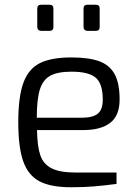

<svg xmlns="http://www.w3.org/2000/svg" viewBox="-20 -783 581 809"><path d="M57 -268Q57 -375 78.5 -434Q100 -493 148 -517Q196 -541 281 -541Q354 -541 398 -525Q442 -509 463 -470.5Q484 -432 484 -364Q484 -296 444.5 -265.5Q405 -235 332 -235H136Q137 -166 150 -128.5Q163 -91 198 -73.5Q233 -56 299 -56H471V-8Q417 -1 375 2.5Q333 6 280 6Q194 6 146.5 -19Q99 -44 78 -103Q57 -162 57 -268ZM325 -287Q371 -287 392 -304Q413 -321 413 -363Q413 -430 383.5 -455.5Q354 -481 281 -481Q223 -481 192 -464Q161 -447 148 -406Q135 -365 135 -287ZM137 -669V-747Q137 -763 153 -763H189Q205 -763 205 -747V-669Q205 -653 189 -653H153Q146 -653 141.5 -657.5Q137 -662 137 -669ZM332 -669V-747Q332 -763 348 -763H384Q400 -763 400 -747V-669Q400 -653 384 -653H348Q341 -653 336.5 -657.5Q332 -662 332 -669Z"/></svg>

Font: Exo
Style: Regular
Weight: 400
Designer: Natanael Gama
Foundry: Natanael Gama
Version: Version 1.500; ttfautohint (v1.6)